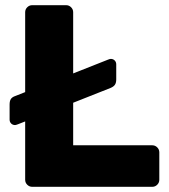

<svg xmlns="http://www.w3.org/2000/svg" viewBox="-20 -720 650 740"><path d="M594 -133V-27Q594 -16 586 -8Q578 0 567 0H104Q93 0 85 -8Q77 -16 77 -27V-252L49 -241Q41 -238 38 -238Q29 -238 23 -244Q17 -250 17 -259V-317Q17 -331 22 -338.5Q27 -346 39 -350L77 -365V-673Q77 -684 85 -692Q93 -700 104 -700H235Q246 -700 254 -692Q262 -684 262 -673V-437L396 -490Q403 -493 407 -493Q416 -493 422 -487Q428 -481 428 -472V-414Q428 -401 423 -393.5Q418 -386 406 -381L262 -324V-160H567Q578 -160 586 -152Q594 -144 594 -133Z"/></svg>

Font: Rubik
Style: Regular
Weight: 700
Designer: Hubert & Fischer
Foundry: Hubert & Fischer
Version: Version 1.100